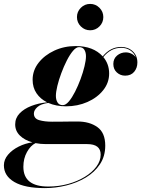

<svg xmlns="http://www.w3.org/2000/svg" viewBox="-85 -706 726 986"><path d="M310.2 -618.4Q310.2 -646.1 330.1 -666Q350 -685.9 378.1 -685.9Q405.9 -685.9 425.8 -666Q445.6 -646.1 445.6 -618.4Q445.6 -590.2 425.8 -570.4Q405.9 -550.5 378.1 -550.5Q350 -550.5 330.1 -570.4Q310.2 -590.2 310.2 -618.4ZM254 -160Q203 -160 163 -177.5Q125 -172.5 107 -156.2Q89 -140 89 -123Q89 -97 116.2 -89Q143.5 -81 182 -81Q199.5 -81 225 -81.2Q250.5 -81.5 274.8 -81.8Q299 -82 313 -82Q375 -82 415.2 -53.2Q455.5 -24.5 455.5 42Q455.5 96.5 428.2 137.5Q401 178.5 355.5 205.8Q310 233 255.2 246.5Q200.5 260 145 260Q43 260 -11 228.8Q-65 197.5 -65 143Q-65 113.5 -43.8 88.5Q-22.5 63.5 11 46.8Q44.5 30 81.5 25Q41.5 14 17.2 -9.8Q-7 -33.5 -7 -67Q-7 -100 15.8 -123.8Q38.5 -147.5 76 -162Q113.5 -176.5 157 -180.5Q122.5 -197.5 102.5 -227Q82.5 -256.5 82.5 -296.5Q82.5 -344.5 113.2 -383.8Q144 -423 194.2 -446.2Q244.5 -469.5 304 -469.5Q394 -469.5 442.5 -416.5Q482 -465 537.5 -465Q572.5 -465 596.5 -442.8Q620.5 -420.5 620.5 -385Q620.5 -357 604 -337.2Q587.5 -317.5 557.5 -317.5Q533 -317.5 515 -334Q497 -350.5 497 -377.5Q497 -404.5 516.2 -420.8Q535.5 -437 561 -437Q576 -437 590 -430.2Q604 -423.5 612 -411.5Q604 -434 584 -447.2Q564 -460.5 537.5 -460.5Q484 -460.5 445.5 -413Q475.5 -377.5 475.5 -328.5Q475.5 -281 445 -242.8Q414.5 -204.5 364 -182.2Q313.5 -160 254 -160ZM237.5 -166Q252.5 -166 268.8 -185.2Q285 -204.5 300.5 -235Q316 -265.5 328.8 -300Q341.5 -334.5 349 -365.8Q356.5 -397 356.5 -417Q356.5 -437 348.2 -450.5Q340 -464 321 -464Q306 -464 289.8 -444.8Q273.5 -425.5 258 -395Q242.5 -364.5 229.8 -330.2Q217 -296 209.5 -264.8Q202 -233.5 202 -213.5Q202 -193.5 210.5 -179.8Q219 -166 237.5 -166ZM35 150.5Q35 252 163 252Q216 252 264.2 238.8Q312.5 225.5 350.5 202.2Q388.5 179 410.2 149.5Q432 120 432 88Q432 34 363 34H151.5Q123 34 97.5 29Q72 41.5 53.5 74.8Q35 108 35 150.5Z"/></svg>

Font: Bodoni* 36pt
Style: Bold Italic
Weight: 700
Italic angle: -13°
Version: Version 2.3